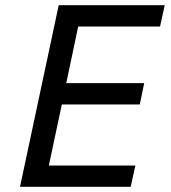

<svg xmlns="http://www.w3.org/2000/svg" viewBox="-20 -719 658 739"><path d="M518 -317H218L168 -82H501L483 0H57L206 -699H614L596 -617H281L235 -399H535Z"/></svg>

Font: Fragment Mono
Style: Italic
Weight: 400
Italic angle: -12°
Designer: Wei Huang based on Nimbus Sans by URW Studio, based on Helvetica by Max Miedinger.
Foundry: Wei Huang
Version: Version 1.011; ttfautohint (v1.8.4.7-5d5b)